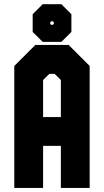

<svg xmlns="http://www.w3.org/2000/svg" viewBox="-20 -920 509 940"><path d="M50 0V-597L153 -700H316L419 -597V0H278V-206H191V0ZM191 -347H278V-528L247.5 -558.5H221.5L191 -528ZM189 -715 140 -763.5V-850.5L189 -899.5H280.5L329.5 -850.5V-763.5L280.5 -715ZM230.5 -798.5H239L243.5 -803.5V-811L239 -815.5H230.5L226 -811V-803.5Z"/></svg>

Font: Tourney Condensed Black
Style: Regular
Weight: 900
Width: 3
Designer: Tyler Finck
Foundry: Etcetera Type Co
Version: Version 1.010; ttfautohint (v1.8.3)